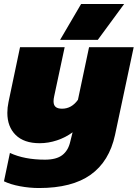

<svg xmlns="http://www.w3.org/2000/svg" viewBox="-23 -718 702 968"><path d="M386 -698H603L470 -517H280ZM-3 196 27 53Q100 87 204 87Q261 87 291 64Q321 41 331 -3L343 -51Q308 -25 264.5 -10.5Q221 4 177 4Q98 4 56 -37.5Q14 -79 14 -149Q14 -176 20 -204L78 -480H303L250 -232Q247 -219 247 -207Q247 -188 257.5 -179Q268 -170 290 -170Q338 -170 370 -215L426 -480H651L557 -38Q528 96 434 163Q340 230 174 230Q126 230 78 221Q30 212 -3 196Z"/></svg>

Font: Prompt Black
Style: Italic
Weight: 900
Italic angle: -12°
Designer: Katatrad Team
Foundry: CadsonDemak
Version: Version 1.001